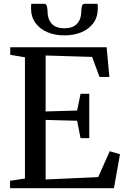

<svg xmlns="http://www.w3.org/2000/svg" viewBox="-20 -992 664 1012"><path d="M111.5 -51V-690L34 -703V-743H542L556.5 -586.5H504.5L465.5 -692L220.5 -699.5V-404.5L386.5 -409.5L404.5 -497.5H450.5V-264H404.5L386.5 -355.5L220.5 -360V-46L497.5 -58.5L558.5 -195L612.5 -179L580.5 0H33V-39ZM212.5 -972Q223.5 -972 227 -959.8Q230.5 -947.5 230.5 -932.5Q230.5 -892 252.2 -867.5Q274 -843 319.5 -843Q365 -843 386.8 -867.5Q408.5 -892 408.5 -932.5Q408.5 -947.5 411.8 -959.8Q415 -972 426 -972H494Q495 -967 495.2 -961Q495.5 -955 495.5 -949Q495.5 -902.5 472.2 -870.5Q449 -838.5 409 -822Q369 -805.5 319.5 -805.5Q270 -805.5 230.2 -822.2Q190.5 -839 167 -871Q143.5 -903 143.5 -949Q143.5 -955 144 -961Q144.5 -967 145 -972Z"/></svg>

Font: Merriweather 60pt
Style: Regular
Weight: 400
Version: Version 2.100